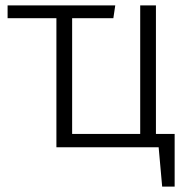

<svg xmlns="http://www.w3.org/2000/svg" viewBox="-20 -543 701 708"><path d="M555 -49V-523H497V-49H246V-476H398L405 -523H8V-476H188V0H565L578 145H624V-49Z"/></svg>

Font: FiraGO Light
Style: Regular
Weight: 300
Designer: bBox Type
Foundry: bBox Type GmbH
Version: Version 1.001;PS 001.001;hotconv 1.0.88;makeotf.lib2.5.64775